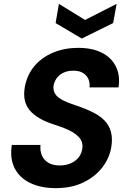

<svg xmlns="http://www.w3.org/2000/svg" viewBox="-20 -959 657 991"><path d="M268 12Q192 12 137 -14Q82 -40 56 -90Q30 -140 41 -211H189Q186 -181 196 -157Q206 -133 229.5 -119Q253 -105 288 -105Q318 -105 342.5 -115Q367 -125 383 -143Q399 -161 404 -187Q408 -207 403 -223.5Q398 -240 385 -253.5Q372 -267 353 -278Q334 -289 309.5 -298.5Q285 -308 257 -317Q172 -344 133.5 -389.5Q95 -435 108 -510Q120 -574 158.5 -619Q197 -664 255.5 -688Q314 -712 384 -712Q455 -712 504.5 -687.5Q554 -663 577.5 -617Q601 -571 592 -508H442Q445 -531 436.5 -550.5Q428 -570 409 -582Q390 -594 361 -594Q336 -595 314 -586.5Q292 -578 277.5 -561.5Q263 -545 257 -520Q254 -500 259.5 -485.5Q265 -471 277 -460Q289 -449 307.5 -440Q326 -431 348.5 -423Q371 -415 397 -406Q434 -393 466 -376Q498 -359 520.5 -336Q543 -313 552.5 -278.5Q562 -244 554 -197Q544 -141 507 -93.5Q470 -46 409.5 -17Q349 12 268 12ZM582 -939 564 -840 402 -760 267 -840 284 -939 419 -856Z"/></svg>

Font: DM Sans 9pt ExtraBold
Style: Italic
Weight: 800
Italic angle: -10°
Version: Version 4.004;gftools[0.9.30]